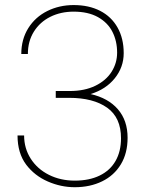

<svg xmlns="http://www.w3.org/2000/svg" viewBox="-20 -741 587 770"><path d="M203.6 -348.6V-376H259.8Q319.3 -376 362.3 -397Q405.3 -418 427.5 -453.1Q449.7 -488.3 449.7 -529.8Q449.7 -576.2 430.9 -613.3Q412.1 -650.4 372.8 -672.4Q333.5 -694.3 275.4 -694.3Q223.6 -694.3 181.9 -673.6Q140.1 -652.8 116 -614.3Q91.8 -575.7 91.8 -524.4H65.4Q65.4 -583.5 93.5 -628.2Q121.6 -672.9 169.7 -696.8Q217.8 -720.7 275.4 -720.7Q336.4 -720.7 381.6 -697.5Q426.8 -674.3 451.4 -630.6Q476.1 -586.9 476.1 -527.8Q476.1 -471.7 440.4 -427.2Q404.8 -382.8 343.3 -363.8Q414.1 -347.7 452.9 -302.7Q491.7 -257.8 491.7 -188.5Q491.7 -126.5 464.6 -81.8Q437.5 -37.1 389.4 -13.7Q341.3 9.8 279.8 9.8Q224.1 9.8 171.6 -13.2Q119.1 -36.1 85.4 -80.1Q50.3 -126.5 50.3 -197.8H76.7Q76.7 -146 103.3 -104.5Q129.9 -63 176.3 -39.8Q222.7 -16.6 279.8 -16.6Q337.9 -16.6 379.6 -36.9Q421.4 -57.1 443.4 -95.5Q465.3 -133.8 465.3 -186.5Q465.3 -269.5 409.7 -309.1Q354 -348.6 257.8 -348.6Z"/></svg>

Font: Mardoto Thin
Style: Regular
Weight: 250
Designer: Christian Robertson, Vahan Hovhannisyan
Foundry: Google
Version: Version 1.000